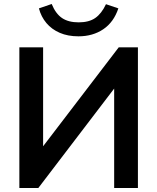

<svg xmlns="http://www.w3.org/2000/svg" viewBox="-20 -942 788 962"><path d="M77 0V-705H196V-179H173L575 -705H671V0H552V-527H574L172 0ZM373 -760Q320 -760 279.5 -777.5Q239 -795 212.5 -826.5Q186 -858 175 -900L239 -922Q259 -873 291 -851.5Q323 -830 374 -830Q426 -830 457.5 -852Q489 -874 511 -921L573 -900Q550 -831 497.5 -795.5Q445 -760 373 -760Z"/></svg>

Font: NunitoSans3
Style: Bold
Weight: 700
Designer: Vernon Adams
Foundry: Vernon Adams
Version: Version 3.101;gftools[0.9.27]